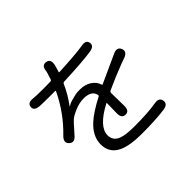

<svg xmlns="http://www.w3.org/2000/svg" viewBox="-178 -1051 1356 1356"><g transform="rotate(-45 500.0 -373.5)"><path d="M539 45Q419 45 356 14Q281 -23 281 -108Q281 -188 355 -256Q407 -304 510 -357Q517 -361 515 -369Q503 -423 426 -423Q380 -423 333 -402Q289 -383 272 -367Q254 -350 238 -331L195 -283Q161 -243 130 -272Q100 -301 138 -338Q255 -451 324 -597Q326 -602 321 -602H282Q201 -602 168 -604Q115 -608 119 -645Q123 -682 175 -675Q201 -672 287 -672L344 -673Q353 -673 356 -682Q375 -740 375 -744Q378 -797 419 -792Q459 -787 449 -735Q447 -724 433 -680Q431 -675 436 -675Q614 -684 678 -695Q729 -705 735 -669Q741 -633 690 -625Q608 -612 414 -604Q403 -604 399 -594Q366 -520 316 -453Q313 -449 317 -452Q340 -466 356 -470Q381 -477 407 -483Q418 -486 452 -486Q502 -486 538 -462.5Q574 -439 585 -401Q586 -396 591 -398L801 -494Q848 -516 864 -478Q879 -440 830 -422L793 -409Q690 -370 600 -328Q590 -323 590 -312L592 -184Q593 -132 555 -132Q516 -132 517 -184L519 -282Q519 -287 515 -285Q361 -204 361 -119Q361 -65 413 -45Q453 -29 542 -29Q674 -29 756 -43Q807 -52 813 -13Q819 26 767 33Q676 45 539 45Z"/></g></svg>

Font: Resource Han Rounded JP
Style: Regular
Weight: 400
Designer: Cyano Hao (round all glyphs); Ryoko NISHIZUKA 西塚涼子 (kana, bopomofo & ideographs); Paul D. Hunt (Latin, Greek & Cyrillic)
Foundry: Cyano Hao
Version: 0.990